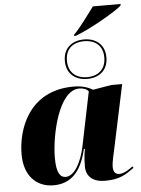

<svg xmlns="http://www.w3.org/2000/svg" viewBox="-64 -1046 811 1105"><g transform="rotate(-5 341.5 -493.0)"><path d="M394 -844 392 -836H403C489 -868 641 -956 673 -986L676 -996H515C483 -954 432 -881 394 -844ZM447 -583C514 -583 567 -621 567 -697C567 -773 514 -811 447 -811C380 -811 327 -773 327 -697C327 -621 380 -583 447 -583ZM447 -593C389 -593 339 -624 339 -698C339 -771 389 -801 447 -801C505 -801 555 -771 555 -698C555 -624 505 -593 447 -593ZM200 10C299 10 361 -50 392 -183H398C393 -156 389 -130 389 -82C389 -23 430 10 497 10C585 10 619 -16 667 -50L661 -59C645 -45 611 -22 583 -22C563 -22 548 -34 548 -66C548 -92 561 -146 566 -168L644 -536H581L474 -518C445 -536 409 -546 364 -546C106 -546 32 -329 32 -183C32 -59 102 10 200 10ZM274 -32C244 -32 221 -57 221 -146C221 -278 277 -532 395 -532C417 -532 437 -526 449 -511L385 -199C366 -107 324 -32 274 -32Z"/></g></svg>

Font: Noto Serif Display Black
Style: Italic
Weight: 900
Italic angle: -12°
Designer: Monotype Design Team
Foundry: Monotype Imaging Inc.
Version: Version 2.009